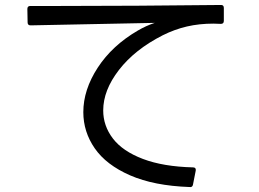

<svg xmlns="http://www.w3.org/2000/svg" viewBox="-20 -741 1040 772"><path d="M742 11Q599 6 503 -36Q407 -78 361 -144.5Q315 -211 315 -290Q315 -380 373 -469Q431 -558 534 -618Q566 -637 602 -649L301 -643L103 -639Q91 -639 91 -651L90 -705Q90 -717 102 -717H222Q521 -717 869 -721Q880 -721 880 -709V-657Q880 -645 868 -645L838 -646Q781 -646 731.5 -634.5Q682 -623 634 -599Q522 -542 458.5 -460Q395 -378 395 -297Q395 -235 434 -184Q473 -133 554.5 -102Q636 -71 756 -68Q769 -68 767 -55L756 1Q754 13 742 11Z"/></svg>

Font: LINE Seed JP_TTF Regular
Style: Regular
Weight: 400
Designer: LINE & Fontrix & Fontworks
Version: Version 1.002